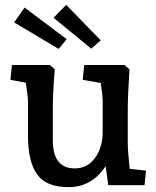

<svg xmlns="http://www.w3.org/2000/svg" viewBox="-20 -761 643 789"><path d="M95 -202V-343Q95 -365 86 -421L23 -433L29 -494H185L205 -476Q197 -378 197 -313V-185Q197 -69 287 -69Q339 -69 370.5 -112Q402 -155 402 -219V-343Q402 -370 394 -420L320 -433L326 -494H492L512 -476Q505 -362 505 -313V-176Q505 -139 513 -67L580 -60L574 0H425L414 -78Q357 8 262 8Q169 8 132 -45Q95 -98 95 -202ZM38 -669 81 -730 254 -600 221 -560ZM200 -688 252 -741 394 -595 355 -561Z"/></svg>

Font: Andada Pro SemiBold
Style: Regular
Weight: 600
Designer: Carolina Giovagnoli
Foundry: Huerta Tipografica
Version: Version 3.005